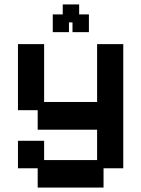

<svg xmlns="http://www.w3.org/2000/svg" viewBox="-20 -660 637 866"><path d="M150 186V99H61V-25H179V62H418V-75H150V-163H61V-461H179V-200H418V-461H536V99H447V186ZM218 -515V-595H263V-640H337V-595H381V-515H307V-559H291V-515Z"/></svg>

Font: Pixelify Sans SemiBold
Style: Regular
Weight: 600
Designer: Stefie Justprince
Foundry: Typecalism Foundryline
Version: Version 1.000